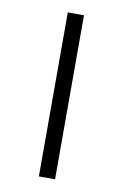

<svg xmlns="http://www.w3.org/2000/svg" viewBox="-71 -616 433 667"><g transform="rotate(10 145.5 -282.5)"><path d="M113.8 6.8V-571.8H170.9V6.8Z"/></g></svg>

Font: Common Serif
Style: Bold
Weight: 700
Designer: Philipp H. Poll, Khaled Hosny
Foundry: Stefan Peev, Context Ltd.
Version: Version 1.026